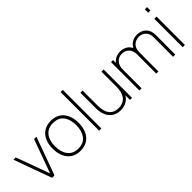

<svg xmlns="http://www.w3.org/2000/svg" viewBox="120 -1652 2583 2583"><g transform="rotate(-45 1411.5 -360.0)"><path d="M216 0 20 -540H64L239 -61L413 -540H458L262 0Z M745 15Q665 15 610 -21.5Q555 -58 526.5 -122.5Q498 -187 498 -271Q498 -356 527 -420Q556 -484 611.2 -519.5Q666.5 -555 745 -555Q825.5 -555 880.5 -518.8Q935.5 -482.5 963.8 -418.5Q992 -354.5 992 -271Q992 -185.5 963.5 -121.2Q935 -57 879.8 -21Q824.5 15 745 15ZM745 -27Q847 -27 897 -94.8Q947 -162.5 947 -271Q947 -381.5 896.8 -447.2Q846.5 -513 745 -513Q676.5 -513 631.8 -482Q587 -451 565 -396.5Q543 -342 543 -271Q543 -161 594.2 -94Q645.5 -27 745 -27Z M1112 0V-735H1154V0Z M1513 12Q1472 12 1437.8 0.5Q1403.5 -11 1376.8 -32.8Q1350 -54.5 1331.5 -86Q1313 -117.5 1303.5 -157.8Q1294 -198 1294 -246V-540H1336V-254Q1336 -196.5 1347.8 -154Q1359.5 -111.5 1382.5 -83.8Q1405.5 -56 1438.2 -42.5Q1471 -29 1513 -29Q1562.5 -29 1597.2 -46.2Q1632 -63.5 1653.5 -93.5Q1675 -123.5 1685 -162.5Q1695 -201.5 1695 -245L1734 -246Q1734 -153.5 1703.5 -96.8Q1673 -40 1622.8 -14Q1572.5 12 1513 12ZM1698 0V-110H1695V-540H1737V0Z M2518 0 2519 -372Q2519 -439.5 2479.5 -478.2Q2440 -517 2382 -517Q2350 -517 2317.2 -502.5Q2284.5 -488 2262.2 -453.5Q2240 -419 2240 -359H2203Q2200.5 -418.5 2223.8 -462.5Q2247 -506.5 2289 -530.8Q2331 -555 2385 -555Q2461.5 -555 2511.2 -507Q2561 -459 2561 -375L2560 0ZM1877 0V-540H1916V-430H1919V0ZM2198 0 2199 -365Q2199 -435 2160.2 -476Q2121.5 -517 2060 -517Q1997 -517 1958 -474Q1919 -431 1919 -359L1882 -375Q1882 -427 1905.5 -467.8Q1929 -508.5 1970.2 -531.8Q2011.5 -555 2065 -555Q2110.5 -555 2150.5 -535.8Q2190.5 -516.5 2215.2 -476Q2240 -435.5 2240 -372L2239 0Z M2701 -656V-720H2743V-656ZM2701 0V-540H2743V0Z"/></g></svg>

Font: Manrope ExtraLight ExtraLight
Style: Regular
Weight: 250
Version: Version 4.501